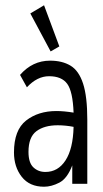

<svg xmlns="http://www.w3.org/2000/svg" viewBox="-20 -697 390 728"><path d="M147 11Q92 11 62.5 -26.5Q33 -64 33 -119Q33 -204 79 -240Q125 -276 194 -276Q222 -276 259 -270Q256 -350 235 -379Q214 -408 166 -408Q121 -408 82 -366L56 -413Q103 -467 170 -467Q216 -467 247.5 -448Q279 -429 295 -380Q311 -331 311 -243V0H254V-70Q235 -20 205 -4.5Q175 11 147 11ZM88 -121Q88 -80 106.5 -62.5Q125 -45 152 -45Q200 -45 228.5 -89Q257 -133 259 -216Q244 -219 228.5 -220.5Q213 -222 199 -222Q148 -222 118 -199.5Q88 -177 88 -121ZM172 -502 95 -646 147 -677 205 -521Z"/></svg>

Font: Inconsolata ExtraCondensed
Style: Regular
Weight: 400
Width: 2
Monospace: yes
Designer: Raph Levien, Cyreal, Brenton Simpson
Foundry: Raph Levien, Cyreal, Google
Version: Version 3.001; ttfautohint (v1.8.2.53-6de2)